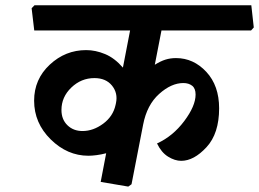

<svg xmlns="http://www.w3.org/2000/svg" viewBox="-20 -669 968 717"><path d="M413.1 -284.2Q420.9 -321.3 398.2 -349.4Q375.5 -377.4 332.5 -377.4Q283.2 -377.4 246.3 -342Q209.5 -306.6 209.5 -258.3Q209.5 -223.1 231.7 -201.4Q253.9 -179.7 288.1 -179.7Q328.1 -179.7 365.2 -207Q402.3 -234.4 411.6 -277.3ZM918.5 -649.4 927.7 -566.4 917.5 -555.2H583L558.1 -427.2Q579.1 -440.4 597.7 -446.3Q616.2 -452.1 637.2 -452.1Q702.6 -452.1 750.5 -400.6Q798.3 -349.1 798.3 -264.6Q798.3 -170.4 751.2 -119.4Q704.1 -68.4 656.7 -68.4Q632.8 -68.4 607.7 -84Q582.5 -99.6 566.4 -133.3Q625.5 -160.2 668 -216.8Q710.4 -273.4 710.4 -315.9Q710.4 -338.9 697.5 -348.9Q684.6 -358.9 664.6 -358.9Q619.6 -358.9 574.2 -318.1Q528.8 -277.3 514.6 -204.1L471.2 19L459 27.8L356 10.3L376.5 -96.7Q357.4 -91.8 340.3 -89.6Q323.2 -87.4 310.1 -87.4Q231.4 -87.4 169.4 -148.4Q107.4 -209.5 107.4 -293Q107.4 -373 165.8 -427.5Q224.1 -481.9 301.8 -481.9Q336.9 -481.9 372.6 -467Q408.2 -452.1 439 -416.5L465.8 -555.2H107.9L98.1 -638.2L108.9 -649.4Z"/></svg>

Font: Sitara
Style: Bold Italic
Weight: 700
Italic angle: -11°
Designer: Neelakash Kshetrimayum
Foundry: Neelakash Kshetrimayum
Version: Version 1.000;PS Version 1.000;PS 1.0;hotconv 1.;hotconv 1.0